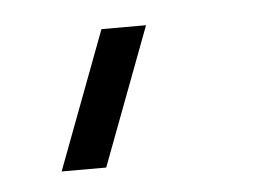

<svg xmlns="http://www.w3.org/2000/svg" viewBox="-29 -153 320 236"><g transform="rotate(-5 131.5 -35.0)"><path d="M39 50 103 -120H158L94 50Z"/></g></svg>

Font: Mohave Light Light
Style: Italic
Weight: 300
Italic angle: -8°
Version: Version 2.003